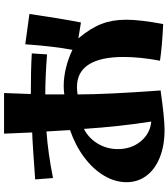

<svg xmlns="http://www.w3.org/2000/svg" viewBox="39 -872 850 969"><g transform="rotate(-90 464.5 -387.0)"><path d="M30 -174Q30 -232 63 -287.5Q96 -343 155.5 -387.5Q215 -432 293 -459L286 -578Q176 -570 51 -545L44 -635Q95 -639 179.5 -644.5Q264 -650 281 -650L275 -792H480L475 -657Q600 -657 680 -652L675 -575Q561 -584 473 -584V-488Q494 -491 516 -491Q560 -491 607 -479.5Q654 -468 698 -447Q716 -543 726 -685L879 -664Q857 -511 836 -404L756 -417Q807 -356 828.5 -301Q850 -246 850 -176Q850 -105 828 11Q717 6 643 -5Q662 -104 662 -189Q662 -305 624 -364.5Q586 -424 511 -424Q493 -424 473 -421Q473 -273 493 -2Q353 18 294 18Q215 18 155 -6Q95 -30 62.5 -73.5Q30 -117 30 -174ZM299 -389Q252 -365 224.5 -319Q197 -273 197 -218Q197 -150 236 -102.5Q275 -55 336 -49Q311 -208 299 -389Z"/></g></svg>

Font: Otomanopee One
Style: Regular
Weight: 400
Designer: Das Ende der Wildnis
Foundry: Gutenberg Labo
Version: Version 3.005